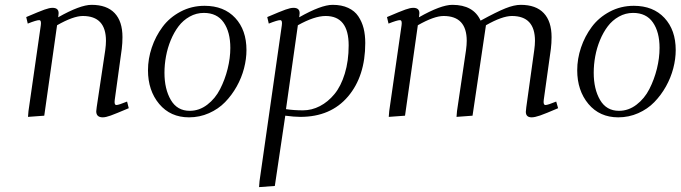

<svg xmlns="http://www.w3.org/2000/svg" viewBox="-20 -476 2800 790"><path d="M87.9 -405.8Q142.6 -429.2 163.1 -436.5Q183.6 -443.8 195.8 -443.8Q221.2 -443.8 221.2 -421.9Q221.2 -416 220.2 -411.1L219.2 -404.8Q309.6 -456.1 356.9 -456.1Q419.4 -456.1 451.7 -422.1Q483.9 -388.2 483.9 -323.2Q483.9 -298.8 481 -274.9L452.1 -64.9Q449.2 -43.9 459 -43.9Q468.3 -43.9 502.9 -58.1L509.8 -30.8Q455.6 -7.8 435.3 -0.5Q415 6.8 402.8 6.8Q376 6.8 376 -18.1Q376 -21.5 377.9 -35.2L413.1 -270Q416 -291.5 416 -308.1Q416 -410.2 320.8 -410.2Q281.7 -410.2 214.8 -372.1L162.1 0L95.2 4.9L97.2 -19L147.9 -372.1Q150.9 -393.1 141.1 -393.1Q129.9 -393.1 94.2 -378.9Z M588.9 -187Q588.9 -233.9 604.5 -280.3Q620.1 -326.7 648.7 -365.2Q677.2 -403.8 722.7 -428Q768.1 -452.1 821.8 -452.1Q901.4 -452.1 947.8 -402.3Q994.1 -352.5 994.1 -270Q994.1 -233.4 984.1 -194.8Q974.1 -156.2 953.9 -120.1Q933.6 -84 906 -55.7Q878.4 -27.3 839.8 -10.3Q801.3 6.8 757.8 6.8Q681.2 6.8 635 -48.3Q588.9 -103.5 588.9 -187ZM656.7 -176.8Q656.7 -109.4 682.9 -64.7Q709 -20 760.7 -20Q799.8 -20 832.8 -45.2Q865.7 -70.3 885.7 -109.6Q905.8 -148.9 916.7 -193.1Q927.7 -237.3 927.7 -278.8Q927.7 -344.2 900.4 -383.5Q873 -422.9 818.8 -422.9Q787.6 -422.9 760.5 -407.7Q733.4 -392.6 714.6 -367.7Q695.8 -342.8 682.6 -310.8Q669.4 -278.8 663.1 -244.6Q656.7 -210.4 656.7 -176.8Z M1045.9 293.9 1047.9 269 1139.6 -372.1Q1142.6 -393.1 1132.8 -393.1Q1121.6 -393.1 1085.9 -378.9L1079.6 -405.8Q1134.3 -429.2 1154.8 -436.5Q1175.3 -443.8 1187.5 -443.8Q1212.9 -443.8 1212.9 -421.9Q1212.9 -416 1211.9 -411.1L1210.9 -404.8Q1301.3 -456.1 1348.6 -456.1Q1385.7 -456.1 1412.6 -443.6Q1439.5 -431.2 1454.3 -408.9Q1469.2 -386.7 1476.1 -359.6Q1482.9 -332.5 1482.9 -298.8Q1482.9 -162.6 1411.9 -78.9Q1340.8 4.9 1215.8 4.9Q1190.4 4.9 1153.8 0L1110.8 289.1ZM1156.7 -26.9Q1189 -22 1226.6 -22Q1262.7 -22 1296.1 -39.3Q1329.6 -56.6 1356.2 -88.9Q1382.8 -121.1 1398.7 -173.1Q1414.6 -225.1 1414.6 -289.1Q1414.6 -410.2 1319.8 -410.2Q1273.9 -410.2 1205.6 -372.1Z M1572.3 -405.8Q1627 -429.2 1647.5 -436.5Q1668 -443.8 1680.2 -443.8Q1705.6 -443.8 1705.6 -421.9Q1705.6 -416 1704.6 -411.1L1703.6 -404.8Q1793.9 -456.1 1841.3 -456.1Q1928.2 -456.1 1957.5 -391.1Q2023.4 -427.2 2059.6 -441.7Q2095.7 -456.1 2122.6 -456.1Q2185.1 -456.1 2217.3 -422.1Q2249.5 -388.2 2249.5 -323.2Q2249.5 -298.8 2246.6 -274.9L2217.3 -64.9Q2214.4 -43.9 2224.6 -43.9Q2233.9 -43.9 2268.6 -58.1L2276.4 -30.8Q2224.1 -8.3 2202.1 -0.7Q2180.2 6.8 2167.5 6.8Q2143.6 6.8 2143.6 -16.1Q2143.6 -19.5 2145.5 -35.2L2178.2 -270Q2181.2 -291.5 2181.2 -308.1Q2181.2 -410.2 2086.4 -410.2Q2046.4 -410.2 1979.5 -372.1L1924.3 0L1858.4 4.9L1860.4 -19L1897.5 -270Q1900.4 -291.5 1900.4 -308.1Q1900.4 -410.2 1805.2 -410.2Q1766.1 -410.2 1699.2 -372.1L1646.5 0L1579.6 4.9L1581.5 -19L1632.3 -372.1Q1635.3 -393.1 1625.5 -393.1Q1614.3 -393.1 1578.6 -378.9Z M2355 -187Q2355 -233.9 2370.6 -280.3Q2386.2 -326.7 2414.8 -365.2Q2443.4 -403.8 2488.8 -428Q2534.2 -452.1 2587.9 -452.1Q2667.5 -452.1 2713.9 -402.3Q2760.3 -352.5 2760.3 -270Q2760.3 -233.4 2750.2 -194.8Q2740.2 -156.2 2720 -120.1Q2699.7 -84 2672.1 -55.7Q2644.5 -27.3 2606 -10.3Q2567.4 6.8 2523.9 6.8Q2447.3 6.8 2401.1 -48.3Q2355 -103.5 2355 -187ZM2422.9 -176.8Q2422.9 -109.4 2449 -64.7Q2475.1 -20 2526.9 -20Q2565.9 -20 2598.9 -45.2Q2631.8 -70.3 2651.9 -109.6Q2671.9 -148.9 2682.9 -193.1Q2693.8 -237.3 2693.8 -278.8Q2693.8 -344.2 2666.5 -383.5Q2639.2 -422.9 2585 -422.9Q2553.7 -422.9 2526.6 -407.7Q2499.5 -392.6 2480.7 -367.7Q2461.9 -342.8 2448.7 -310.8Q2435.5 -278.8 2429.2 -244.6Q2422.9 -210.4 2422.9 -176.8Z"/></svg>

Font: Dehuti
Style: Italic
Weight: 400
Version: Version 1.2